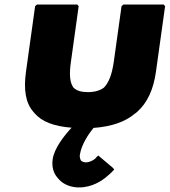

<svg xmlns="http://www.w3.org/2000/svg" viewBox="-20 -540 744 842"><path d="M211 158C206 194 216 220 231 238L237 245C259 271 295 282 326 282C384 282 427 253 451 232L459 225C473 213 481 203 481 203L475 196L411 142L403 149C403 149 402 152 397 156C389 163 373 172 356 172C349 172 340 169 335 164C332 158 329 150 330 140C337 93 369 47 390 21C469 15 529 -5 573 -43H574L582 -50C626 -89 653 -147 664 -226L704 -513L698 -520H521L513 -513L479 -269C471 -214 458 -179 436 -156C419 -143 395 -136 366 -136C337 -136 316 -142 302 -156C286 -178 283 -214 291 -269L325 -513L319 -520H142L134 -513L94 -226C83 -147 92 -89 126 -50L132 -43C164 -6 217 14 294 20C260 56 218 111 211 158Z"/></svg>

Font: Hussar Woodtype
Style: BlkObl
Weight: 900
Foundry: Cannot Into Space Fonts
Version: Version 1.07